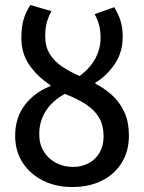

<svg xmlns="http://www.w3.org/2000/svg" viewBox="-20 -741 580 773"><path d="M274 -69Q310 -69 338 -84.5Q366 -100 381.5 -127.5Q397 -155 397 -191Q397 -236 379 -267Q361 -298 326 -321Q291 -344 241 -363Q190 -335 164 -293.5Q138 -252 138 -201Q138 -161 156 -131.5Q174 -102 205 -85.5Q236 -69 274 -69ZM271 12Q205 12 153 -14Q101 -40 71 -86.5Q41 -133 41 -194Q41 -268 81 -319.5Q121 -371 183 -394V-398Q130 -433 98 -479.5Q66 -526 66 -589Q66 -632 75 -662.5Q84 -693 102 -721L187 -696Q174 -672 168 -649Q162 -626 162 -595Q162 -553 180.5 -523.5Q199 -494 230 -473Q261 -452 301 -435Q343 -467 364 -506Q385 -545 385 -590Q385 -616 379 -639.5Q373 -663 361 -684L440 -712Q459 -680 466.5 -653Q474 -626 474 -593Q474 -530 441.5 -482.5Q409 -435 364 -408V-404Q400 -386 431 -358Q462 -330 480.5 -290Q499 -250 499 -195Q499 -133 470.5 -86.5Q442 -40 391 -14Q340 12 271 12Z"/></svg>

Font: Source Sans 3 Medium
Style: Regular
Weight: 500
Designer: Paul D. Hunt
Foundry: Adobe
Version: Version 3.052;hotconv 1.1.0;makeotfexe 2.6.0